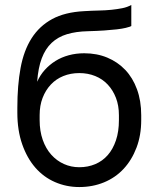

<svg xmlns="http://www.w3.org/2000/svg" viewBox="-20 -745 635 775"><path d="M300 10Q248 10 202 -10Q156 -30 122.5 -68.5Q89 -107 69.5 -163Q50 -219 50 -290V-310Q50 -400 63 -470.5Q76 -541 107.5 -590.5Q139 -640 190.5 -668Q242 -696 320 -700Q352 -702 379 -702.5Q406 -703 430 -705.5Q454 -708 474 -712Q494 -716 510 -725V-640Q502 -636 487.5 -632.5Q473 -629 451.5 -626.5Q430 -624 401 -622Q372 -620 335 -619Q287 -618 250.5 -607Q214 -596 188.5 -572Q163 -548 148.5 -509.5Q134 -471 130 -415Q142 -442 161 -463Q180 -484 204 -499Q228 -514 257.5 -522Q287 -530 320 -530Q371 -530 413 -512.5Q455 -495 485.5 -463Q516 -431 533 -384.5Q550 -338 550 -280V-260Q550 -199 531 -149Q512 -99 479 -63.5Q446 -28 400 -9Q354 10 300 10ZM300 -70Q335 -70 364.5 -82.5Q394 -95 415 -119Q436 -143 448 -178.5Q460 -214 460 -260V-280Q460 -319 448 -350Q436 -381 415 -403.5Q394 -426 364.5 -438Q335 -450 300 -450Q265 -450 235.5 -438Q206 -426 185 -403.5Q164 -381 152 -350Q140 -319 140 -280V-260Q140 -216 152.5 -180.5Q165 -145 187 -120.5Q209 -96 238 -83Q267 -70 300 -70Z"/></svg>

Font: Golos Text VF
Style: Regular
Weight: 400
Designer: A.Korolkova, Vitaly Kuzmin
Foundry: ParaType Ltd
Version: Version 2.003